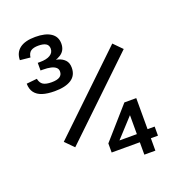

<svg xmlns="http://www.w3.org/2000/svg" viewBox="-132 -844 885 953"><g transform="rotate(-20 310.0 -367.0)"><path d="M270 -659.2Q270 -622.5 241.8 -604.5Q213.7 -586.5 174.8 -584.5V-597.3Q204.8 -596.3 227.1 -590.5Q249.3 -584.7 263.5 -569.9Q277.7 -555.2 277.7 -529.2Q277.7 -488 246.7 -468Q215.7 -448 159.2 -448Q120.5 -448 94.5 -456.4Q68.5 -464.8 54.6 -483.1Q40.7 -501.3 40.3 -530.7L95.8 -536.3Q100.5 -513.3 115.2 -504.2Q130 -495 159.5 -495Q188.8 -495 202.7 -504.2Q216.5 -513.3 216.5 -531.5Q216.5 -544.2 207.5 -552.4Q198.5 -560.7 181.2 -564.8Q163.8 -568.8 138.7 -568.8H127.2V-609.2H138.8Q174.2 -609.2 193.1 -620.9Q212 -632.7 212 -653.7Q212 -671.8 198.4 -680.2Q184.8 -688.5 158.7 -688.5Q133 -688.5 119.2 -679.2Q105.5 -670 102.3 -646.5L48.3 -652Q48.7 -691.8 76.8 -713.2Q105 -734.5 159.2 -734.5Q212.2 -734.5 241.1 -715.2Q270 -696 270 -659.2ZM551.7 -527.8 158.7 -151.7 114.5 -196.5 507.5 -572.7ZM468.5 0V-226.7L482.3 -223.7L368.5 -99.8L356.3 -108.5H487.3L503.5 -113.5H564.3V-65.5H319.7V-113.5L464 -277.5H526.8V0Z"/></g></svg>

Font: Monaspace Krypton Var
Style: Regular
Weight: 400
Designer: Riley Cran and the Lettermatic Team
Version: Version 1.101 (Monaspace Krypton Var)